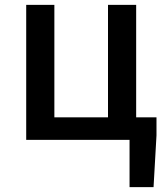

<svg xmlns="http://www.w3.org/2000/svg" viewBox="-20 -571 678 784"><path d="M509 193H607L619 -18V-92H536V-551H421V-92H202V-551H87V0H509Z"/></svg>

Font: ChiuKong Gothic CL Medium
Style: Regular
Weight: 500
Designer: Ryoko NISHIZUKA 西塚涼子 (kana, bopomofo & ideographs); Paul D. Hunt (Latin, Greek & Cyrillic); Sandoll Communications 산돌커뮤니
Foundry: Adobe
Version: Version 1.300